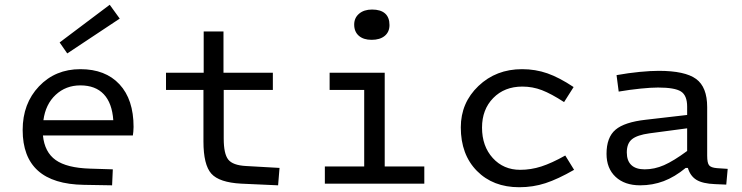

<svg xmlns="http://www.w3.org/2000/svg" viewBox="-20 -770 3110 805"><path d="M357 -63 453 -60 450 7 332 5Q203 3 139 -54.5Q75 -112 75 -225Q75 -336 143.5 -408Q212 -480 317 -480Q422 -480 481 -416.5Q540 -353 540 -238Q540 -227 539 -218Q538 -209 537 -202H160Q167 -132 213.5 -99Q260 -66 357 -63ZM317 -412Q256 -412 213.5 -372.5Q171 -333 162 -266H455Q450 -338 415 -375Q380 -412 317 -412ZM262 -546 230 -592 440 -750 482 -692Z M833 -177V-393H676V-465H834V-638H917V-465H1124V-393H918V-189Q918 -125 937 -101Q956 -77 1011 -74L1152 -66L1146 7L991 0Q899 -5 866 -42Q833 -79 833 -177Z M1613 -665Q1613 -636 1593 -619.5Q1573 -603 1538 -603Q1504 -603 1484.5 -620Q1465 -637 1465 -667Q1465 -695 1485.5 -712.5Q1506 -730 1540 -730Q1576 -730 1594.5 -713.5Q1613 -697 1613 -665ZM1342 0V-72H1507V-393H1362V-465H1593V-72H1759V0Z M2170 -407Q2095 -407 2048 -359Q2001 -311 2001 -235Q2001 -157 2046 -107.5Q2091 -58 2161 -58Q2206 -58 2249.5 -72Q2293 -86 2350 -118L2387 -58Q2319 -19 2267 -2Q2215 15 2157 15Q2047 15 1979.5 -53.5Q1912 -122 1912 -236Q1912 -339 1986 -409.5Q2060 -480 2169 -480Q2225 -480 2275 -462.5Q2325 -445 2385 -405L2345 -342Q2291 -377 2252 -392Q2213 -407 2170 -407Z M2945 -321V-117Q2945 -87 2953 -77Q2961 -67 2986 -65L3031 -62L3025 4L2978 2Q2926 0 2900 -16Q2874 -32 2864 -66H2855Q2809 -28 2762.5 -10.5Q2716 7 2664 7Q2599 7 2561 -28.5Q2523 -64 2523 -125Q2523 -194 2560.5 -226Q2598 -258 2688 -268L2861 -288V-323Q2861 -370 2835 -386.5Q2809 -403 2739 -403Q2710 -403 2665.5 -398.5Q2621 -394 2574 -386L2565 -455Q2615 -464 2661.5 -468.5Q2708 -473 2742 -473Q2852 -473 2898.5 -439Q2945 -405 2945 -321ZM2608 -131Q2608 -96 2627 -78Q2646 -60 2683 -60Q2724 -60 2764 -77.5Q2804 -95 2861 -137V-232L2703 -211Q2652 -204 2630 -186.5Q2608 -169 2608 -131Z"/></svg>

Font: Intel One Mono
Style: Regular
Weight: 400
Monospace: yes
Designer: Fred Shallcrass
Foundry: Frere-Jones Type LLC
Version: Version 1.400;hotconv 1.1.0;makeotfexe 2.6.0;FJTRelease1.4